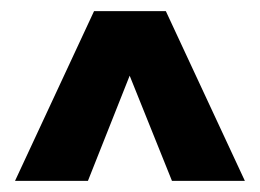

<svg xmlns="http://www.w3.org/2000/svg" viewBox="-20 -769 467 345"><path d="M7 -444 149 -749H278L420 -444H289L213 -633L138 -444Z"/></svg>

Font: Saira ExtraBold
Style: Regular
Weight: 800
Designer: Hector Gatti with collaboration of the Omnibus-Type team
Foundry: Omnibus-Type
Version: Version 1.100; ttfautohint (v1.8.3)